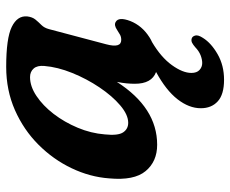

<svg xmlns="http://www.w3.org/2000/svg" viewBox="-82 -434 744 620"><g transform="rotate(-90 290.0 -124.0)"><path d="M457 -153Q444 -104.5 471 -104.5Q480.5 -104.5 487.5 -108.2Q494.5 -112 503.5 -118Q519 -128.5 529 -122.5Q546.5 -113 532 -75Q517 -37.5 480.5 -14Q479.5 -13.5 479 -13Q472 -8.5 464 -5Q415 24 389.8 59Q364.5 94 364.5 122Q364.5 139.5 374 148.2Q383.5 157 396.5 157Q408 157 421.5 151.8Q435 146.5 447.5 134.5Q455.5 127.5 462 124.2Q468.5 121 475.5 123Q482.5 125 485.2 134.2Q488 143.5 477.5 159.5Q461 186 424.8 206.8Q388.5 227.5 342.5 227.5Q295 227.5 272.8 207.2Q250.5 187 250.5 152.5Q250.5 114.5 279.5 77.2Q308.5 40 367.5 8Q329.5 -6 329.5 -60.5Q329.5 -73.5 330.8 -87Q332 -100.5 335.5 -118.5Q252 11.5 132.5 11.5Q78.5 11.5 47.5 -25.8Q16.5 -63 24 -143.5Q28.5 -205.5 56.8 -264.8Q85 -324 132.8 -371.8Q180.5 -419.5 244.5 -447.8Q308.5 -476 384 -476Q476.5 -476 513.2 -458Q550 -440 547 -408Q545 -391.5 536.8 -381.5Q528.5 -371.5 519.2 -362.2Q510 -353 506 -338ZM166 -157.5Q161.5 -115 172.5 -98.5Q183.5 -82 203.5 -82Q229.5 -82 259.8 -107.8Q290 -133.5 317.8 -174.8Q345.5 -216 364.5 -263Q383.5 -310 387 -353Q389 -375.5 378.8 -387.2Q368.5 -399 351 -399Q321 -399 290 -378.2Q259 -357.5 232.2 -322.8Q205.5 -288 187.5 -245Q169.5 -202 166 -157.5Z"/></g></svg>

Font: Fraunces 9pt SuperSoft SemiBold
Style: Italic
Weight: 600
Italic angle: -16°
Version: Version 1.000;[0bf87f6ff]